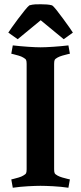

<svg xmlns="http://www.w3.org/2000/svg" viewBox="-20 -872 379 901"><path d="M234 -572V-78Q234 -65 236.5 -59.5Q239 -54 250 -48Q259 -43 272.5 -39Q286 -35 297 -32.5Q308 -30 308 -30L301 9Q267 4 230 2Q193 0 170 0Q148 0 111.5 2Q75 4 40 9L33 -30Q33 -30 43.5 -32.5Q54 -35 67.5 -39Q81 -43 89 -48Q100 -54 102.5 -59.5Q105 -65 105 -78V-572Q105 -585 102.5 -590.5Q100 -596 89 -602Q81 -607 67.5 -611Q54 -615 43.5 -617.5Q33 -620 33 -620L40 -659Q75 -655 111.5 -652.5Q148 -650 170 -650Q193 -650 230 -652.5Q267 -655 301 -659L308 -620Q308 -620 297 -617.5Q286 -615 272.5 -611Q259 -607 250 -602Q239 -596 236.5 -590.5Q234 -585 234 -572ZM19 -719Q22 -724 35 -742.5Q48 -761 64.5 -783Q81 -805 96 -823.5Q111 -842 118 -847Q133 -851 145 -851.5Q157 -852 171 -852Q187 -852 200 -851Q213 -850 224 -847Q231 -843 245.5 -824.5Q260 -806 277 -783Q294 -760 306.5 -742Q319 -724 322 -719L279 -688L171 -777L63 -688Z"/></svg>

Font: Buenard
Style: Regular
Weight: 400
Version: Version 2.000